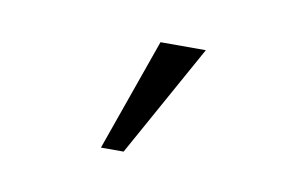

<svg xmlns="http://www.w3.org/2000/svg" viewBox="-32 -810 316 216"><g transform="rotate(10 125.5 -702.0)"><path d="M137.7 -765.6H189.5L118.2 -637.2H92.3Z"/></g></svg>

Font: Roboto-Thin
Style: Regular
Weight: 250
Designer: Google
Version: Version 1.100141; 2013; ttfautohint (v0.94.14-c901) -l 8 -r 